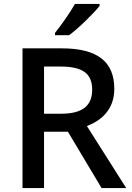

<svg xmlns="http://www.w3.org/2000/svg" viewBox="-20 -961 675 981"><path d="M489 -931V-941H363C338 -896 291 -830 261 -793V-781H333C381 -816 460 -894 489 -931ZM295 -714H95V0H205V-288H327L499 0H625L424 -317C495 -344 564 -399 564 -507C564 -646 478 -714 295 -714ZM288 -621C399 -621 451 -588 451 -503C451 -422 403 -380 293 -380H205V-621Z"/></svg>

Font: Noto Sans Balinese Medium
Style: Regular
Weight: 500
Designer: Aditya Bayu, David Williams
Foundry: David Williams
Version: Version 2.005